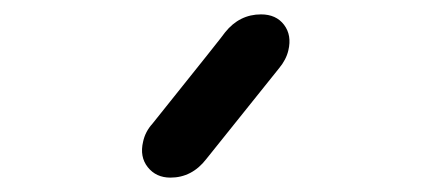

<svg xmlns="http://www.w3.org/2000/svg" viewBox="-20 -120 600 267"><path d="M343 -100Q364 -100 375 -85.5Q386 -71 381 -50Q378 -37 368 -25Q267 101 267 101Q247 127 217 127Q197 127 185.5 112.5Q174 98 179 77Q182 63 192 52Q293 -74 293 -75Q313 -100 343 -100Z"/></svg>

Font: Brass Mono
Style: Italic
Weight: 400
Italic angle: -13°
Monospace: yes
Version: Version 1.100; ttfautohint (v1.8.3) -l 8 -r 50 -G 200 -x 14 